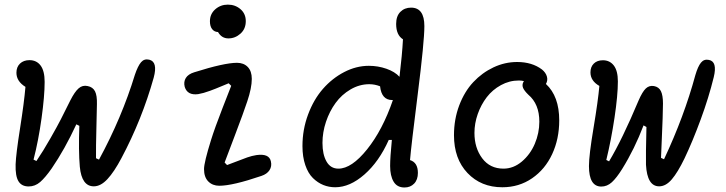

<svg xmlns="http://www.w3.org/2000/svg" viewBox="-20 -798 3140 830"><path d="M104 8Q73.5 8 59.8 -14.5Q46 -37 47.5 -87.5Q49 -131.5 66.8 -244Q84.5 -356.5 90 -422.5Q51 -446.5 51 -483.5Q51 -508.5 66.5 -523.2Q82 -538 107.5 -538Q138 -538 155.5 -514.8Q173 -491.5 173 -444Q173 -383 159.5 -286Q146 -189 125 -108L137.5 -102Q167 -145.5 198.2 -200.5Q229.5 -255.5 243 -282.2Q256.5 -309 284 -364Q303 -401.5 320 -416.2Q337 -431 359 -426Q381.5 -421.5 390.8 -403.2Q400 -385 399 -348Q399 -336 396.8 -248.8Q394.5 -161.5 395 -114L408 -108Q506.5 -289.5 563 -474.5Q576 -513 589.8 -529Q603.5 -545 625 -540Q663 -531 644.5 -462.5Q594 -282 505 -114.5Q473.5 -55 444.5 -23.8Q415.5 7.5 385.5 7.5Q333 7.5 325 -77.5Q319 -146.5 323 -254L310 -260.5Q260 -152.5 203.5 -70Q175.5 -30 153.5 -11Q131.5 8 104 8Z M928 5Q899 5 880.5 -13.5Q862 -32 862 -67Q862 -95.5 892.5 -193.5Q908 -243.5 942.2 -331.5Q976.5 -419.5 979.5 -427L968.5 -438Q960.5 -434.5 941.5 -426.8Q922.5 -419 912.8 -415Q903 -411 888 -405.5Q873 -400 860.5 -396.5Q848 -393 836.5 -391Q790 -385 778.5 -422.5Q773 -444 783.2 -460.8Q793.5 -477.5 819.5 -485.5Q949.5 -526.5 1004.5 -526.5Q1033.5 -526.5 1051 -508.5Q1068.5 -490.5 1068.5 -457Q1068.5 -418 1049 -360Q1033.5 -313 995.2 -212.2Q957 -111.5 951 -95.5L961.5 -84.5Q977.5 -90 1003 -100.2Q1028.5 -110.5 1048.8 -117.5Q1069 -124.5 1088 -127.5Q1143.5 -135.5 1151 -100.5Q1156 -79 1145 -62.2Q1134 -45.5 1110 -37.5Q985.5 5 928 5ZM887.5 -706Q887.5 -737.5 910.5 -757.8Q933.5 -778 965 -778Q997 -778 1019.8 -758.2Q1042.5 -738.5 1042.5 -706.5Q1042.5 -673 1019.5 -652.5Q996.5 -632 967.5 -632Q938 -632 922.5 -659.5Q906.5 -660 897 -672.2Q887.5 -684.5 887.5 -706Z M1429 11.5Q1402 11.5 1377.8 1.8Q1353.5 -8 1332.8 -28.2Q1312 -48.5 1299.8 -84.2Q1287.5 -120 1287.5 -166.5Q1287.5 -238 1311.8 -303Q1336 -368 1376 -413.8Q1416 -459.5 1468 -486.5Q1520 -513.5 1574.5 -513.5Q1614 -513.5 1650.5 -500.8Q1687 -488 1707 -466Q1718.5 -562 1722 -628Q1692.5 -646.5 1692.5 -694.5Q1692.5 -728.5 1710.8 -746.8Q1729 -765 1757 -765Q1814.5 -765 1814.5 -685Q1814.5 -618 1786 -392.2Q1757.5 -166.5 1752.5 -106Q1786.5 -95.5 1786.5 -50.5Q1786.5 -21 1770.2 -4.2Q1754 12.5 1728.5 12.5Q1696.5 12.5 1681.5 -12.8Q1666.5 -38 1666.5 -80.5Q1666.5 -118 1674 -193H1660.5Q1618.5 -99 1555.5 -43.8Q1492.5 11.5 1429 11.5ZM1374 -180Q1374 -130.5 1391.5 -99.8Q1409 -69 1443 -69Q1500 -69 1567 -152.5Q1634 -236 1678.5 -365.5H1675.5Q1629.5 -365.5 1623 -425Q1600 -434 1576.5 -434Q1534 -434 1495.5 -411.5Q1457 -389 1430.8 -353Q1404.5 -317 1389.2 -271.5Q1374 -226 1374 -180Z M2151.5 11.5Q2059.5 11.5 2001 -50Q1942.5 -111.5 1942.5 -213.5Q1942.5 -282.5 1965.2 -342.5Q1988 -402.5 2026 -443Q2064 -483.5 2113.2 -506.8Q2162.5 -530 2215.5 -530Q2280 -530 2323 -497.5Q2339.5 -484 2344.2 -467.2Q2349 -450.5 2340 -435Q2397.5 -382 2397.5 -277.5Q2397.5 -197.5 2367 -131.8Q2336.5 -66 2280 -27.2Q2223.5 11.5 2151.5 11.5ZM2031 -223.5Q2031 -158.5 2064.5 -113.8Q2098 -69 2156.5 -69Q2199.5 -69 2235.8 -99.5Q2272 -130 2291.8 -176.2Q2311.5 -222.5 2311.5 -272Q2311.5 -348.5 2264 -388.5Q2246 -406 2241 -418.5Q2236 -431 2242.5 -443.5L2245 -447.5Q2234 -450 2223 -450Q2182 -450 2145.5 -430Q2109 -410 2084.2 -377.8Q2059.5 -345.5 2045.2 -305Q2031 -264.5 2031 -223.5Z M2579.5 8.5Q2526 8.5 2526 -80Q2526 -127 2545.8 -245Q2565.5 -363 2571 -426.5Q2532.5 -448.5 2532.5 -485Q2532.5 -509 2547 -523.2Q2561.5 -537.5 2586.5 -537.5Q2616 -537.5 2633.5 -514.8Q2651 -492 2651 -446Q2651 -386 2636.5 -289.2Q2622 -192.5 2601 -106.5L2613 -100.5Q2669.5 -194.5 2740.5 -363.5Q2757 -401.5 2771.8 -415.5Q2786.5 -429.5 2807 -426Q2828.5 -422 2837.2 -403.8Q2846 -385.5 2846 -350.5Q2846 -326.5 2844.5 -286Q2843 -245.5 2840.8 -194Q2838.5 -142.5 2837.5 -115.5L2850.5 -109.5Q2937.5 -294.5 2986 -473.5Q2997 -511 3010.2 -527.2Q3023.5 -543.5 3044.5 -539Q3082 -532 3065.5 -464.5Q3044 -376.5 3009.2 -282Q2974.5 -187.5 2939 -113Q2910 -53 2884.2 -22.8Q2858.5 7.5 2829.5 7.5Q2777.5 7.5 2772.5 -86Q2771.5 -125 2774.5 -249L2762 -256Q2723.5 -154.5 2669.5 -67.5Q2645.5 -29 2625 -10.2Q2604.5 8.5 2579.5 8.5Z"/></svg>

Font: Monaspace Radon
Style: Regular
Weight: 400
Designer: Riley Cran & the Lettermatic Team
Foundry: Lettermatic
Version: Version 1.000 (Monaspace Radon)